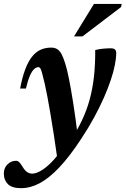

<svg xmlns="http://www.w3.org/2000/svg" viewBox="-84 -697 640 978"><path d="M48 -246H18.5Q29 -302 43.8 -341.8Q58.5 -381.5 77.8 -406.5Q97 -431.5 121.5 -443Q146 -454.5 176.5 -454.5Q194 -454.5 206.5 -447.2Q219 -440 228.8 -422.5Q238.5 -405 248 -374.5Q257.5 -344.5 267.5 -294.5Q277.5 -244.5 289 -171.8Q300.5 -99 312.5 -0.5L210.5 128Q199.5 49.5 190 -11.8Q180.5 -73 172.5 -120Q164.5 -167 157.5 -203.8Q150.5 -240.5 144 -270Q135 -309 129.8 -327Q124.5 -345 120.8 -350Q117 -355 111.5 -355Q101 -355 90 -345.2Q79 -335.5 68.5 -311.8Q58 -288 48 -246ZM254 26 272.5 23.5Q308 -30.5 333 -83Q358 -135.5 373 -191Q388 -246.5 394.8 -308.2Q401.5 -370 401 -442Q417 -446.5 439 -448.8Q461 -451 480 -451Q494 -451 501 -445.5Q508 -440 508 -427.5Q508 -401.5 501.2 -366.8Q494.5 -332 480.5 -290Q466.5 -248 445.5 -200.2Q424.5 -152.5 396.2 -100.2Q368 -48 332 6.5Q272 98.5 219.2 154.5Q166.5 210.5 118.5 236Q70.5 261.5 23.5 261.5Q-23 261.5 -43.8 240.8Q-64.5 220 -64.5 187.5Q-64.5 158.5 -46 140.2Q-27.5 122 -2 122Q6.5 122 13.8 129Q21 136 32 154Q43 172.5 55 180Q67 187.5 79.5 187.5Q101.5 187.5 131 168.8Q160.5 150 192.5 114Q224.5 78 254 26ZM293 -511.5 394.5 -677H536L532.5 -661L336 -511.5Z"/></svg>

Font: Newsreader 24pt
Style: Bold Italic
Weight: 700
Italic angle: -17°
Designer: Hugues Gentile
Foundry: Production Type
Version: Version 1.003